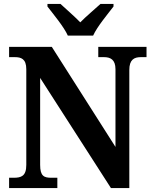

<svg xmlns="http://www.w3.org/2000/svg" viewBox="-20 -951 776 971"><path d="M323 -771H451C471 -816 525 -880 554 -918V-931H488C462 -907 414 -867 386 -838C358 -867 312 -907 286 -931H220V-918C249 -880 303 -816 323 -771ZM26 0H270V-52H240C203 -52 183 -60 183 -117V-557L541 0H634V-597C634 -649 658 -662 692 -662H721V-714H477V-662H506C538 -662 564 -650 564 -601V-208L242 -714H26V-662H55C86 -662 113 -654 113 -601V-117C113 -60 87 -52 49 -52H26Z"/></svg>

Font: Noto Serif Ethiopic SemiCondensed
Style: Bold
Weight: 700
Width: 4
Designer: Monotype Design Team
Foundry: Monotype Imaging Inc.
Version: Version 2.102